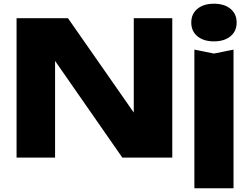

<svg xmlns="http://www.w3.org/2000/svg" viewBox="-20 -848 1332 1033"><path d="M699.7 -137V-750H906.9V0H638.2L212.3 -612.3L276.3 -625.5V0H69.1V-750H345.7L764.1 -150.2ZM1131.1 -559.9 1236.4 -581V165H1025.8V-581ZM1009.1 -726.7Q1009.1 -773.3 1042.3 -800.7Q1075.6 -828 1131.1 -828Q1186.7 -828 1219.9 -800.7Q1253.2 -773.3 1253.2 -726.7Q1253.2 -680.1 1219.9 -652.7Q1186.7 -625.4 1131.1 -625.4Q1075.6 -625.4 1042.3 -652.7Q1009.1 -680.1 1009.1 -726.7Z"/></svg>

Font: Unbounded Variable
Style: Regular
Weight: 400
Designer: Luke Prowse, Jean-Baptiste Morizot, Fátima Lázaro, Florian Runge
Foundry: NaN
Version: Version 1.600;FEAKit 1.0